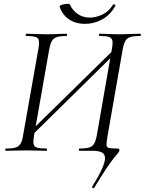

<svg xmlns="http://www.w3.org/2000/svg" viewBox="-20 -805 772 1025"><path d="M482.2 198.6Q481.2 201.4 475.6 198.6Q470 195.8 471.8 191.8Q509.6 131 526.1 92.8Q542.6 54.6 540.4 34.6Q538.2 14.6 520.7 7.3Q503.2 0 474.4 0H403.2Q401.2 0 401.2 -6Q401.2 -12 403.2 -12Q437.8 -12 456 -17.6Q474.2 -23.2 483 -38.8Q491.8 -54.4 496.8 -82.4L577.2 -543.4Q583 -572.4 580.1 -587.3Q577.2 -602.2 561.9 -607.6Q546.6 -613 512.2 -613Q508.2 -613 508.2 -619Q508.2 -625 512.2 -625Q535 -625 561.4 -623.5Q587.8 -622 620 -622Q650.6 -622 678.7 -623.5Q706.8 -625 728 -625Q732 -625 732 -619Q732 -613 728 -613Q694.2 -613 676.1 -607.4Q658 -601.8 649.2 -586.6Q640.4 -571.4 635.2 -542.4L554.2 -79.4Q548.2 -45.4 548.6 -31.5Q549 -17.6 562.6 -14.8Q576.2 -12 609 -12Q614.2 -12 616.3 -8.8Q618.4 -5.6 617.2 -0.6Q616.2 4.4 610.2 11.7Q604.2 19 589.1 37.3Q574 55.6 548.3 93.8Q522.6 132 482.2 198.6ZM12 0Q8.2 0 8.2 -6Q8.2 -12 12 -12Q46 -12 63.7 -17.6Q81.4 -23.2 90.3 -38.8Q99.2 -54.4 103.2 -82.4L185.2 -545.4Q193.2 -588.6 181.6 -600.8Q170 -613 120.4 -613Q117.2 -613 117.2 -619Q117.2 -625 120.4 -625Q143.4 -625 170.1 -623.5Q196.8 -622 225.4 -622Q259.4 -622 286.8 -623.5Q314.2 -625 334.4 -625Q338.2 -625 338.2 -619Q338.2 -613 334.4 -613Q301 -613 282.8 -606.8Q264.6 -600.6 256.1 -584.6Q247.6 -568.6 242.4 -539.6L161.4 -79.4Q156.4 -50.6 159.3 -36.2Q162.2 -21.8 178 -16.9Q193.8 -12 227.2 -12Q231.2 -12 231.2 -6Q231.2 0 227.2 0Q204.6 0 177.8 -1Q151 -2 118.8 -2Q88.4 -2 60.5 -1Q32.6 0 12 0ZM140.6 -72.4 126.2 -87.4 605.6 -557.4 617.8 -542.4ZM434 -677.6Q401.6 -677.6 374.4 -688.1Q347.2 -698.6 327.7 -719.1Q308.2 -739.6 298.4 -768.6Q297.4 -773.6 304.7 -777.1Q312 -780.6 322.8 -782.6Q333.6 -784.6 342.6 -784.6Q351.6 -784.6 352.6 -781.6Q368.2 -748.2 396.1 -729.6Q424 -711 459.2 -711Q491.8 -711 526.2 -727.1Q560.6 -743.2 582.6 -779Q584.8 -783.8 591.4 -780.6Q598 -777.4 596 -774.4Q569.4 -725.2 525.6 -701.4Q481.8 -677.6 434 -677.6Z"/></svg>

Font: Cormorant Light
Style: Italic
Weight: 300
Italic angle: -10°
Designer: Christian Thalmann (Catharsis Fonts)
Foundry: Catharsis Fonts
Version: Version 4.000